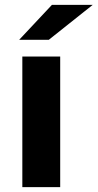

<svg xmlns="http://www.w3.org/2000/svg" viewBox="-20 -771 402 791"><path d="M72 -538H228V0H72ZM194 -751H362L181 -607H59Z"/></svg>

Font: Montserrat-Bold
Style: Bold
Weight: 700
Version: Version 7.200